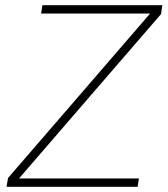

<svg xmlns="http://www.w3.org/2000/svg" viewBox="-20 -718 644 738"><path d="M509 0H5L11 -34L557 -666H138L143 -698H604L599 -664L53 -32H514Z"/></svg>

Font: IBM Plex Mono ExtraLight
Style: Italic
Weight: 200
Italic angle: -9°
Monospace: yes
Designer: Mike Abbink, Paul van der Laan, Pieter van Rosmalen
Foundry: Bold Monday
Version: Version 2.3